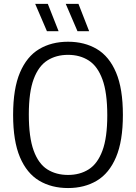

<svg xmlns="http://www.w3.org/2000/svg" viewBox="-20 -966 706 996"><path d="M333 9.5Q247 9.5 183 -28.8Q119 -67 83.5 -150.5Q48 -234 48 -370Q48 -506 83.5 -589.5Q119 -673 183 -711.2Q247 -749.5 333 -749.5Q419 -749.5 483 -711.2Q547 -673 582.2 -589.5Q617.5 -506 617.5 -370Q617.5 -234.5 582 -150.8Q546.5 -67 482.5 -28.8Q418.5 9.5 333 9.5ZM333 -58.5Q394.5 -58.5 440.2 -87.5Q486 -116.5 511.2 -184Q536.5 -251.5 536.5 -367.5Q536.5 -486 511.2 -554.5Q486 -623 440.2 -652.2Q394.5 -681.5 333 -681.5Q271.5 -681.5 225.8 -652.5Q180 -623.5 154.8 -556Q129.5 -488.5 129.5 -372.5Q129.5 -254 154.5 -185.2Q179.5 -116.5 225.2 -87.5Q271 -58.5 333 -58.5ZM382 -804 321 -946H387L442.5 -804ZM223.5 -804 162.5 -946H228L284 -804Z"/></svg>

Font: Encode Sans SmCnd
Style: Regular
Weight: 400
Width: 4
Designer: Multiple Designers
Foundry: Impallari Type
Version: Version 3.002; ttfautohint (v1.8.3) -l 8 -r 50 -G 200 -x 14 